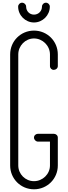

<svg xmlns="http://www.w3.org/2000/svg" viewBox="-20 -1396 502 1418"><path d="M143 -1376C127 -1376 114 -1363 114 -1347C114 -1283 167 -1230 231 -1230C295 -1230 348 -1283 348 -1347C348 -1363 335 -1376 319 -1376C303 -1376 290 -1363 290 -1347C290 -1314 264 -1288 231 -1288C198 -1288 173 -1314 173 -1347C173 -1363 159 -1376 143 -1376ZM231 -1170C133 -1170 55 -1092 55 -994V-174C55 -76 133 2 231 2C329 2 407 -76 407 -174V-380C407 -396 393 -408 377 -408H261C245 -408 231 -396 231 -380C231 -364 245 -350 261 -350H349V-174C349 -110 295 -58 231 -58C167 -58 115 -110 115 -174V-994C115 -1058 167 -1112 231 -1112C295 -1112 349 -1058 349 -994V-908C349 -892 361 -880 377 -880C393 -880 407 -892 407 -908V-994C407 -1092 329 -1170 231 -1170Z"/></svg>

Font: bauhaus_2017
Style: _regular
Weight: 400
Version: Version 1.0